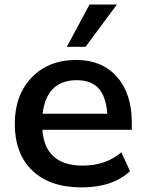

<svg xmlns="http://www.w3.org/2000/svg" viewBox="-20 -813 634 843"><path d="M337.9 9.8Q199.2 9.8 122.1 -64Q44.9 -137.7 44.9 -269.5Q44.9 -395.5 119.1 -472.7Q193.4 -549.8 314.5 -549.8Q427.7 -549.8 493.2 -476.1Q558.6 -402.3 558.6 -275.4V-243.2H166Q177.7 -85.9 342.8 -85.9Q445.3 -85.9 512.7 -144.5L550.8 -61.5Q474.6 9.8 337.9 9.8ZM167 -313.5H451.2Q445.3 -389.6 412.6 -425.3Q379.9 -460.9 317.4 -460.9Q184.6 -460.9 167 -313.5ZM273.4 -607.4 373 -793H493.2L355.5 -607.4Z"/></svg>

Font: Min Sans SemiBold
Style: Regular
Weight: 600
Designer: Jinseong-Kim, NotoSansCJK, Nunito
Foundry: Jinseong-Kim
Version: Version 1.400;Glyphs 3.1.2 (3151)